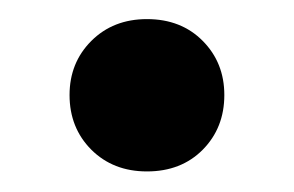

<svg xmlns="http://www.w3.org/2000/svg" viewBox="-20 -324 300 196"><path d="M130 -304.5Q165 -304.5 187 -282.2Q209 -260 209 -227Q209 -193.5 187 -171.2Q165 -149 130 -149Q95.5 -149 73.2 -171.2Q51 -193.5 51 -227Q51 -260 73.2 -282.2Q95.5 -304.5 130 -304.5Z"/></svg>

Font: Newsreader 16pt 16pt SemiBold
Style: Regular
Weight: 600
Version: Version 1.003